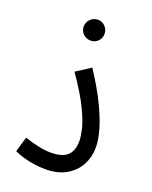

<svg xmlns="http://www.w3.org/2000/svg" viewBox="-129 -739 643 814"><g transform="rotate(20 192.5 -332.0)"><path d="M35 -26 55 -94Q87 -83 118 -76.5Q149 -70 174 -70Q206 -70 227.5 -78.5Q249 -87 260.5 -106.5Q272 -126 272 -158Q272 -174 265.5 -206Q259 -238 233.5 -292Q208 -346 152 -427L217 -469Q263 -399 291.5 -341Q320 -283 333.5 -236.5Q347 -190 347 -155Q347 -113 328 -77Q309 -41 271 -18.5Q233 4 176 4Q154 4 128 0.5Q102 -3 77.5 -10Q53 -17 35 -26ZM171 -574Q151 -574 137 -587.5Q123 -601 123 -620Q123 -640 137 -654Q151 -668 171 -668Q190 -668 203.5 -654Q217 -640 217 -621Q217 -601 203.5 -587.5Q190 -574 171 -574Z"/></g></svg>

Font: Noto Sans Arabic ExtraCondensed
Style: Regular
Weight: 400
Width: 2
Designer: Monotype Design Team, Nadine Chahine, Nizar Qandah and Khaled Hosny
Foundry: Monotype Imaging Inc.
Version: Version 2.012